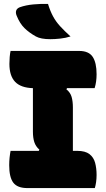

<svg xmlns="http://www.w3.org/2000/svg" viewBox="-20 -960 540 980"><path d="M464 0H120Q69 0 48 -27.5Q27 -55 27 -117Q27 -137 29 -156Q31 -175 34 -190H178L181 -196Q162 -213 155 -235Q148 -257 148 -288V-510Q86 -512 57 -542.5Q28 -573 28 -634Q28 -651 29.5 -669Q31 -687 34 -700H384Q433 -700 453 -670Q473 -640 473 -581Q473 -542 463 -510H322L319 -504Q339 -488 345.5 -465.5Q352 -443 352 -412V-190H374Q415 -190 436.5 -173.5Q458 -157 465.5 -129Q473 -101 473 -67Q473 -48 470.5 -30.5Q468 -13 464 0ZM225 -940Q236 -904 250.5 -877Q265 -850 287 -826Q309 -802 340 -774Q315 -766 287.5 -763Q260 -760 237 -760Q188 -760 163 -774Q129 -793 105 -816.5Q81 -840 65 -880Q59 -894 62.5 -905.5Q66 -917 81 -923Q112 -934 150.5 -937.5Q189 -941 225 -940Z"/></svg>

Font: Recursive Sn Csl St Blk
Style: Regular
Weight: 900
Version: Version 1.079;hotconv 1.0.112;makeotfexe 2.5.65598; ttfautoh